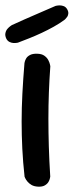

<svg xmlns="http://www.w3.org/2000/svg" viewBox="-38 -699 276 718"><path d="M104.1 -1Q89.6 -1.8 80.1 -7.2Q70.5 -12.8 64.5 -20.2Q58.5 -27.6 56.2 -32.9Q53.9 -38.2 53.9 -38.2Q47.9 -92.2 45.4 -143Q42.9 -193.8 42.9 -244.4Q42.9 -295.1 45.7 -348.9Q48.5 -402.6 53.5 -463.2Q53.5 -463.2 54.8 -468.6Q56 -473.9 60.2 -481.1Q64.5 -488.2 74.4 -493.4Q84.2 -498.5 100.5 -498.1Q117.9 -497.8 127.8 -490.7Q137.8 -483.6 142.6 -474.3Q147.4 -465 148.8 -458.1Q150.2 -451.2 150.2 -451.2Q146.6 -401.4 144.8 -353Q143 -304.6 143 -254.8Q143 -204.9 144.6 -151.4Q146.2 -97.9 149.9 -38.8Q149.9 -38.8 148.8 -32.8Q147.8 -26.8 143.5 -19.1Q139.2 -11.5 129.9 -5.9Q120.5 -0.2 104.1 -1ZM29.1 -539.5Q29.1 -539.5 24.2 -538.7Q19.2 -537.9 12.1 -538.2Q4.9 -538.6 -2.3 -542.1Q-9.5 -545.6 -14 -553.6Q-19.8 -565.4 -17.8 -574.9Q-15.9 -584.5 -10.2 -591.1Q-4.5 -597.6 0.8 -601.3Q6.1 -605 6.1 -605Q55.1 -627.4 94.8 -644.4Q134.5 -661.4 169.8 -676.9Q169.8 -676.9 174.7 -677.9Q179.6 -678.9 186.4 -678.8Q193.1 -678.8 200.5 -675.9Q207.9 -673.1 212.8 -665.1Q218 -656.4 217.5 -649Q217 -641.6 213.6 -636.5Q210.1 -631.4 207 -628.4Q203.9 -625.4 203.9 -625.4Q184.8 -611.2 162.6 -598.9Q140.5 -586.6 117.6 -575.9Q94.6 -565.2 72.1 -556.2Q49.5 -547.1 29.1 -539.5Z"/></svg>

Font: Sour Gummy Black
Style: Regular
Weight: 900
Version: Version 1.000